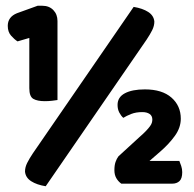

<svg xmlns="http://www.w3.org/2000/svg" viewBox="-20 -641 676 668"><path d="M180 -293Q174 -292 161.5 -290.5Q149 -289 136 -289Q110 -289 96 -297Q82 -305 82 -334V-509L41 -497Q30 -504 18.5 -517Q7 -530 7 -551Q7 -582 39 -595L111 -621H127Q151 -621 165.5 -606Q180 -591 180 -568ZM445 -617Q476 -612 495.5 -599.5Q515 -587 517 -566Q517 -551 509.5 -536Q502 -521 490 -503L139 7Q108 2 88.5 -10.5Q69 -23 67 -44Q67 -59 74.5 -74Q82 -89 94 -107ZM484 -330Q544 -330 576.5 -301.5Q609 -273 609 -228Q609 -197 588.5 -168.5Q568 -140 538 -114L500 -81H604Q607 -74 610.5 -63.5Q614 -53 614 -42Q614 -20 604.5 -11Q595 -2 579 -2H402Q391 -10 384.5 -21.5Q378 -33 378 -49Q378 -66 382 -77.5Q386 -89 392 -97L464 -163Q479 -176 488 -185.5Q497 -195 502 -202Q507 -209 508.5 -214.5Q510 -220 510 -225Q510 -238 500.5 -244.5Q491 -251 475 -251Q453 -251 436.5 -244.5Q420 -238 409 -231Q401 -238 395 -249.5Q389 -261 389 -276Q389 -303 414.5 -316.5Q440 -330 484 -330Z"/></svg>

Font: BALOOCHETTANREGULAR
Style: Book
Weight: 400
Designer: Maithili Shingre and Ek Type
Foundry: Ek Type
Version: Version 1.100;PS 1.000;hotconv 1.0.88;makeotf.lib2.5.647800;